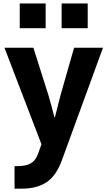

<svg xmlns="http://www.w3.org/2000/svg" viewBox="-20 -865 625 1115"><path d="M94.7 -701.2V-844.7H245.1V-701.2ZM337.9 -701.2V-844.7H489.3V-701.2ZM5.9 -587.9H173.8L261.7 -310.5Q280.3 -248 295.9 -183.6H298.8Q312.5 -240.2 331.1 -310.5L410.2 -587.9H578.1L339.8 64.5Q306.6 156.2 250 193.4Q193.4 230.5 108.4 230.5H64.5V99.6H83Q131.8 99.6 159.7 83Q187.5 66.4 202.1 25.4L220.7 -27.3Z"/></svg>

Font: Gothic A1 Black
Style: Regular
Weight: 900
Version: Version 2.50